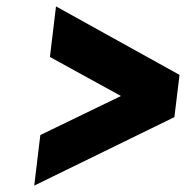

<svg xmlns="http://www.w3.org/2000/svg" viewBox="-20 -610 606 600"><path d="M525 -244 87 -30 106 -188 358 -310 136 -432 155 -590 541 -376Z"/></svg>

Font: Haskoy ExtraBold
Style: Italic
Weight: 800
Designer: Ertekin Erdin
Foundry: Ertekin Erdin
Version: Version 2.000; ttfautohint (v1.8.4.7-5d5b)